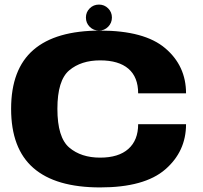

<svg xmlns="http://www.w3.org/2000/svg" viewBox="-20 -814 887 838"><path d="M583 -406.5Q583 -477.5 540.5 -514Q498 -550.5 417 -550.5Q334 -550.5 282.2 -507Q230.5 -463.5 230.5 -339Q230.5 -214 282.2 -170Q334 -126 417 -126Q497.5 -126 540.2 -164Q583 -202 583 -272H792Q792 -153 701.2 -74.5Q610.5 4 417 4Q223 4 125.8 -80.8Q28.5 -165.5 28.5 -339Q28.5 -512 125.8 -596.2Q223 -680.5 417 -680.5Q610.5 -680.5 701.2 -603.5Q792 -526.5 792 -406.5H583ZM355 -737.5Q355 -761 371.5 -777.5Q388 -794 412 -794Q435.5 -794 452 -777.5Q468.5 -761 468.5 -737.5Q468.5 -714 452 -697.2Q435.5 -680.5 412 -680.5Q388 -680.5 371.5 -697Q355 -713.5 355 -737.5Z"/></svg>

Font: Anybody Wide
Style: Bold
Weight: 700
Width: 7
Designer: Tyler Finck
Foundry: Etcetera Type Company
Version: Version 1.000; ttfautohint (v1.8)